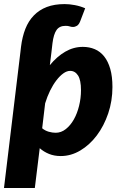

<svg xmlns="http://www.w3.org/2000/svg" viewBox="-28 -756 597 940"><path d="M178.5 -128Q193 -116 210.8 -111Q228.5 -106 244.5 -106Q271.5 -106 294.2 -124Q317 -142 333.5 -171.2Q350 -200.5 359.2 -238Q368.5 -275.5 368.5 -314.5Q368.5 -364 354 -386.5Q339.5 -409 315.5 -409Q299 -409 281.8 -396.5Q264.5 -384 248 -362.5Q231.5 -341 217.2 -312Q203 -283 193 -250ZM216 -437Q250.5 -479 291.2 -502.8Q332 -526.5 377.5 -526.5Q409.5 -526.5 436 -515.2Q462.5 -504 481.8 -480Q501 -456 511.8 -418.8Q522.5 -381.5 522.5 -330Q522.5 -262 501.8 -200.8Q481 -139.5 446 -93Q411 -46.5 365.2 -19.2Q319.5 8 269.5 8Q237.5 8 211.8 -2.5Q186 -13 166.5 -30.5L142.5 164.5H-8.5L71.5 -497.5L75 -527.5Q81 -576 96.2 -614.8Q111.5 -653.5 137.8 -680.5Q164 -707.5 201.2 -721.8Q238.5 -736 289 -736Q311.5 -736 338.2 -731Q365 -726 389 -715.5L364.5 -651.5Q358 -635.5 348.8 -629.8Q339.5 -624 329 -624Q320.5 -624 313 -626.8Q305.5 -629.5 293 -629.5Q263 -629.5 248.8 -609Q234.5 -588.5 229 -545L223.5 -497.5Z"/></svg>

Font: Lato ExtraBold
Style: Italic
Weight: 800
Italic angle: -7°
Designer: Lukasz Dziedzic with Adam Twardoch and Botio Nikoltchev
Foundry: tyPoland Lukasz Dziedzic
Version: Version 2.015; 2015-08-06; http://www.latofonts.com/